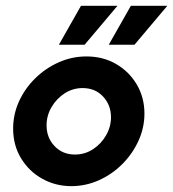

<svg xmlns="http://www.w3.org/2000/svg" viewBox="-20 -624 593 658"><path d="M224.3 13.9Q170.1 13.9 124.7 -11.5Q79.2 -36.8 52.1 -81.6Q25 -126.4 25 -183.3Q25 -231.9 45.1 -276.4Q65.3 -320.8 100.7 -355.6Q136.1 -390.3 181.2 -410.4Q226.4 -430.6 276.4 -430.6Q333.3 -430.6 378.1 -404.5Q422.9 -378.5 449 -334Q475 -289.6 475 -234.7Q475 -186.1 454.5 -141.3Q434 -96.5 399 -61.5Q363.9 -26.4 318.8 -6.2Q273.6 13.9 224.3 13.9ZM236.8 -94.4Q270.8 -94.4 298.6 -112.5Q326.4 -130.6 343.4 -160.1Q360.4 -189.6 360.4 -222.2Q360.4 -263.9 333.3 -293.1Q306.2 -322.2 263.2 -322.2Q229.9 -322.2 201.7 -304.2Q173.6 -286.1 156.6 -256.9Q139.6 -227.8 139.6 -194.4Q139.6 -152.1 167 -123.3Q194.4 -94.4 236.8 -94.4ZM352.8 -470.8 428.5 -604.2H553.5L441 -470.8ZM181.9 -470.8 257.6 -604.2H382.6L270.1 -470.8Z"/></svg>

Font: Afacad
Style: Italic
Weight: 400
Italic angle: -14°
Designer: Kristian Moeller
Foundry: Dicotype
Version: Version 1.000